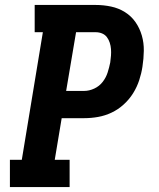

<svg xmlns="http://www.w3.org/2000/svg" viewBox="-20 -755 640 775"><path d="M20 0V-110H68L153 -625H120V-735H366Q398 -735 428.5 -728.5Q459 -722 484.5 -706Q510 -690 527 -665.5Q544 -641 552.5 -611.5Q561 -582 560.5 -550Q560 -518 555 -486Q551 -459 542 -431.5Q533 -404 517.5 -379Q502 -354 479.5 -333.5Q457 -313 430.5 -300.5Q404 -288 376 -283Q348 -278 320 -278H229L201 -110H261V0ZM320 -388Q340 -388 360.5 -397.5Q381 -407 394.5 -424.5Q408 -442 414.5 -462.5Q421 -483 425 -503Q427 -517 428 -530.5Q429 -544 428 -557Q427 -570 423 -582.5Q419 -595 411.5 -605Q404 -615 392 -620Q380 -625 366 -625H287L247 -388Z"/></svg>

Font: Iosevka Slab XBdEx
Style: Italic
Weight: 800
Width: 7
Italic angle: -9°
Monospace: yes
Designer: Belleve Invis
Foundry: Belleve Invis
Version: Version 11.1.1; ttfautohint (v1.8.3)